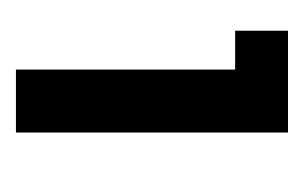

<svg xmlns="http://www.w3.org/2000/svg" viewBox="-92 -798 390 247"><g transform="rotate(90 103.5 -675.0)"><path d="M70 -500V-782H20V-850H151V-500Z"/></g></svg>

Font: Envelope Sans Variable
Style: Regular
Weight: 500
Designer: Andreas Rasmussen / Norman Anderson
Foundry: mail.de GmbH
Version: Version 1.150